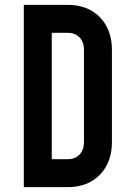

<svg xmlns="http://www.w3.org/2000/svg" viewBox="-20 -770 544 790"><path d="M78 0V-750H258Q341.5 -750 391 -699.2Q440.5 -648.5 440.5 -565V-185Q440.5 -102 391 -51Q341.5 0 258 0ZM193 -115H258Q289.5 -115 307.5 -134.2Q325.5 -153.5 325.5 -185V-565Q325.5 -596.5 307.5 -615.8Q289.5 -635 258 -635H193Z"/></svg>

Font: Mohave Light SemiBold
Style: Regular
Weight: 600
Version: Version 2.003